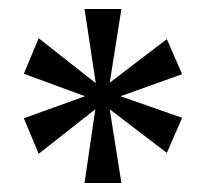

<svg xmlns="http://www.w3.org/2000/svg" viewBox="-20 -780 458 427"><path d="M168 -373 192 -537 66 -438 33 -517 169 -566 33 -616 66 -695 193 -595 168 -760H250L224 -596L351 -693L385 -615L248 -566L385 -518L351 -440L224 -537L250 -373Z"/></svg>

Font: Noto Serif Khmer Condensed Medium
Style: Regular
Weight: 500
Width: 3
Designer: Danh Hong and the Monotype Design Team
Foundry: Monotype Imaging Inc.
Version: Version 2.004